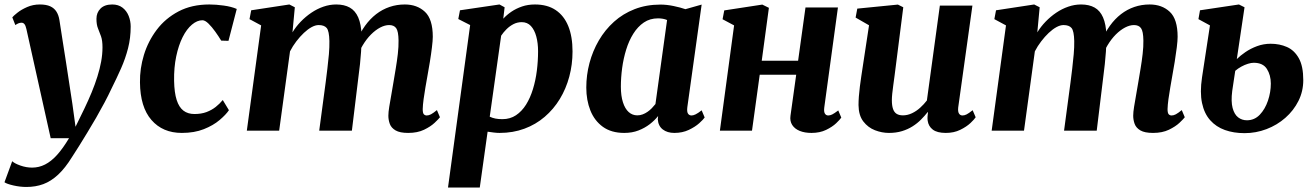

<svg xmlns="http://www.w3.org/2000/svg" viewBox="-52 -584 5880 858"><path d="M66 -454Q62.5 -470 57.2 -476.2Q52 -482.5 44.5 -482.5Q37.5 -482.5 31 -480Q24.5 -477.5 16.5 -472L3 -506.5Q8.5 -513.5 25.8 -527.2Q43 -541 69.2 -552.5Q95.5 -564 126 -564Q154.5 -564 172.5 -555.8Q190.5 -547.5 200.2 -532Q210 -516.5 213.5 -494.5Q220.5 -448 228 -401.2Q235.5 -354.5 242.8 -307.2Q250 -260 257.2 -213Q264.5 -166 271.5 -119.5L285.5 -17.5L325.5 -99.5Q343 -136 357.8 -171.8Q372.5 -207.5 383.2 -241.8Q394 -276 400 -308.8Q406 -341.5 406 -372.5Q406 -403 399.5 -421.5Q393 -440 386 -456.8Q379 -473.5 379 -500Q379 -527.5 397.2 -545.8Q415.5 -564 449.5 -564Q477 -564 495.5 -549.8Q514 -535.5 523 -512.8Q532 -490 532 -465.5Q532 -414 520.2 -368.2Q508.5 -322.5 489 -278.5Q469.5 -234.5 446 -187.5Q432.5 -158.5 415 -125.5Q397.5 -92.5 377.8 -58.2Q358 -24 338.2 8.5Q318.5 41 301 69Q283.5 97 270 117.5Q239.5 167 207.8 196.5Q176 226 141.5 238.8Q107 251.5 66 251.5Q38 251.5 8.2 244.8Q-21.5 238 -32 230.5L2.5 136.5Q13 146.5 39.2 155.8Q65.5 165 91.5 165Q122 165 149.2 151.2Q176.5 137.5 202.8 108.5Q229 79.5 256.5 33.5H174.5Z M760.5 10Q675 10 624.8 -47.8Q574.5 -105.5 573.5 -216Q572.5 -277.5 591.2 -338.8Q610 -400 648.5 -451Q687 -502 745.8 -533Q804.5 -564 883.5 -564Q913 -564 947.5 -559.2Q982 -554.5 1006 -544L969 -401.5L936.5 -402.5Q925 -421.5 910 -442.5Q895 -463.5 879.8 -478.5Q864.5 -493.5 852.5 -493.5Q829 -493.5 805.8 -474Q782.5 -454.5 764.2 -418.2Q746 -382 735.5 -332.2Q725 -282.5 726 -222.5Q727 -170 737.5 -137.2Q748 -104.5 767.8 -89.5Q787.5 -74.5 817 -74.5Q847.5 -74.5 870.8 -83.2Q894 -92 911.8 -106Q929.5 -120 943.5 -137L971 -91.5Q957.5 -71.5 929.2 -47.5Q901 -23.5 858.8 -6.8Q816.5 10 760.5 10Z M1265.5 -551.5 1255 -439.5Q1270.5 -465 1292.2 -487.5Q1314 -510 1339.5 -527.2Q1365 -544.5 1393.2 -554.2Q1421.5 -564 1450.5 -564Q1486.5 -564 1511 -550.2Q1535.5 -536.5 1548.8 -506.2Q1562 -476 1564 -426Q1564 -418.5 1564 -409.8Q1564 -401 1563.2 -391.5Q1562.5 -382 1561 -372.5L1541.5 -399Q1557.5 -438.5 1579.5 -469Q1601.5 -499.5 1629 -520.8Q1656.5 -542 1688.8 -553Q1721 -564 1757 -564Q1812 -564 1847 -531.2Q1882 -498.5 1882 -419.5Q1882 -403 1878.2 -372.2Q1874.5 -341.5 1869 -307.8Q1863.5 -274 1858.5 -247Q1854 -221.5 1849.2 -194Q1844.5 -166.5 1841 -141Q1837.5 -115.5 1837 -96.5Q1837 -78.5 1842.2 -73.2Q1847.5 -68 1855 -68Q1864 -68 1874 -73.2Q1884 -78.5 1900.5 -92L1914 -60Q1908 -52 1890.2 -35.2Q1872.5 -18.5 1843 -4.2Q1813.5 10 1772 10Q1735 10 1715.8 -1.2Q1696.5 -12.5 1690 -30.2Q1683.5 -48 1683.5 -67Q1683.5 -82.5 1687.5 -107.2Q1691.5 -132 1696.8 -161Q1702 -190 1706.5 -218Q1711 -245 1716.5 -277.8Q1722 -310.5 1725.8 -343Q1729.5 -375.5 1729 -403Q1728.5 -444 1718.5 -458Q1708.5 -472 1687 -472Q1668 -472 1647 -461Q1626 -450 1605.8 -429.8Q1585.5 -409.5 1568.8 -381.5Q1552 -353.5 1541 -319L1564 -402.5Q1563.5 -379.5 1561.5 -352.5Q1559.5 -325.5 1556.8 -298.2Q1554 -271 1550.5 -246.5L1520.5 0H1374.5L1403.5 -217Q1407 -245.5 1411 -277.5Q1415 -309.5 1417.8 -341.8Q1420.5 -374 1420 -400.5Q1419 -445.5 1408 -458.8Q1397 -472 1372 -472Q1357.5 -472 1340.5 -462.8Q1323.5 -453.5 1306 -437Q1288.5 -420.5 1272.2 -399.2Q1256 -378 1244 -354.5L1195.5 0H1051L1115 -470.5L1063 -498.5L1070.5 -538L1241 -564Z M1950 254 2049 -472 1996 -499 2003.5 -538 2180 -564 2203 -551.5 2197 -500.5Q2212.5 -517.5 2233.5 -531.8Q2254.5 -546 2280.8 -555Q2307 -564 2338.5 -564Q2394 -564 2431.2 -539Q2468.5 -514 2487.5 -467.2Q2506.5 -420.5 2506.5 -354Q2506.5 -295.5 2492 -241.5Q2477.5 -187.5 2449.8 -141.8Q2422 -96 2382 -61.8Q2342 -27.5 2291.2 -8.8Q2240.5 10 2180.5 10Q2168 10 2154.2 8.2Q2140.5 6.5 2127 4.5L2092 254ZM2136.5 -62.5Q2148 -57 2161.8 -54.2Q2175.5 -51.5 2193 -51.5Q2227.5 -51.5 2253.8 -69Q2280 -86.5 2298.8 -116.5Q2317.5 -146.5 2329.5 -185.5Q2341.5 -224.5 2347 -268Q2352.5 -311.5 2352.5 -355Q2352.5 -391.5 2344.5 -421Q2336.5 -450.5 2320.5 -467.8Q2304.5 -485 2279.5 -485Q2259.5 -485 2242.2 -476Q2225 -467 2211.2 -453.2Q2197.5 -439.5 2187.5 -424.5Z M3019.5 -105Q3017 -84.5 3022.5 -76.2Q3028 -68 3038.5 -68Q3046 -68 3056.5 -73Q3067 -78 3083.5 -91L3097 -59Q3091 -50 3072.8 -33.5Q3054.5 -17 3026 -3.5Q2997.5 10 2961.5 10Q2930 10 2909.8 -5.5Q2889.5 -21 2887.5 -51L2889 -65.5Q2874 -46.5 2851.8 -29.2Q2829.5 -12 2801.2 -1Q2773 10 2737.5 10Q2680 10 2642.2 -17.2Q2604.5 -44.5 2586.2 -90.5Q2568 -136.5 2568 -192.5Q2568 -248.5 2582.2 -302.2Q2596.5 -356 2624 -403.2Q2651.5 -450.5 2691.8 -486.8Q2732 -523 2784.2 -543.2Q2836.5 -563.5 2899.5 -563.5Q2927.5 -563.5 2958.5 -557Q2989.5 -550.5 3011 -543L3083.5 -563.5ZM2929 -494.5Q2920 -498.5 2909.8 -500.2Q2899.5 -502 2888.5 -502Q2852.5 -502 2825.2 -483.5Q2798 -465 2778.2 -433.5Q2758.5 -402 2746.2 -362.2Q2734 -322.5 2728.2 -279.8Q2722.5 -237 2722.5 -196.5Q2722.5 -155.5 2731.8 -126.8Q2741 -98 2757.5 -83.2Q2774 -68.5 2796 -68.5Q2808.5 -68.5 2819.8 -72.8Q2831 -77 2841.2 -84Q2851.5 -91 2860.5 -100.2Q2869.5 -109.5 2877 -119Z M3631.5 -104Q3629 -85 3634.2 -76.5Q3639.5 -68 3649 -68Q3657.5 -68 3666.8 -72.5Q3676 -77 3694 -90.5L3707.5 -58.5Q3702 -50 3684.8 -33.5Q3667.5 -17 3639.5 -3.5Q3611.5 10 3574.5 10Q3544 10 3521.8 1Q3499.5 -8 3488.2 -25.5Q3477 -43 3480.5 -67L3506 -250H3343L3308.5 0H3165L3228.5 -470.5L3177 -498L3184.5 -537.5L3354.5 -563.5L3384 -549L3352 -312.5H3514.5L3547.5 -550.5H3692.5Z M3920.5 10Q3889 10 3858 -2Q3827 -14 3806 -41.2Q3785 -68.5 3784.5 -114.5Q3784.5 -131.5 3786 -152.5Q3787.5 -173.5 3790.5 -196.8Q3793.5 -220 3797 -243.8Q3800.5 -267.5 3804 -290L3831.5 -471L3771.5 -505.5L3779 -545.5L3960.5 -563.5L3984.5 -551.5L3951 -288Q3948.5 -267 3945.5 -245Q3942.5 -223 3939.8 -202.8Q3937 -182.5 3935.2 -165.5Q3933.5 -148.5 3933.5 -136.5Q3933.5 -112 3938.8 -97Q3944 -82 3955 -75.2Q3966 -68.5 3983 -68.5Q4003.5 -68.5 4023.5 -78Q4043.5 -87.5 4060.2 -102.8Q4077 -118 4090 -135L4148 -559H4293.5L4230 -104Q4228 -85 4233.5 -76.5Q4239 -68 4249 -68Q4258 -68 4267.5 -72.8Q4277 -77.5 4294.5 -91.5L4308 -60Q4302.5 -51 4284.8 -34.2Q4267 -17.5 4239 -3.8Q4211 10 4174.5 10Q4136 10 4116.5 -4.8Q4097 -19.5 4093.5 -45Q4093 -48 4092.8 -52.2Q4092.5 -56.5 4092.8 -61.5Q4093 -66.5 4093.8 -72Q4094.5 -77.5 4095 -82L4093.5 -83Q4080.5 -66.5 4064 -49.8Q4047.5 -33 4026.2 -19.5Q4005 -6 3978.8 2Q3952.5 10 3920.5 10Z M4594 -551.5 4583.5 -439.5Q4599 -465 4620.8 -487.5Q4642.5 -510 4668 -527.2Q4693.5 -544.5 4721.8 -554.2Q4750 -564 4779 -564Q4815 -564 4839.5 -550.2Q4864 -536.5 4877.2 -506.2Q4890.5 -476 4892.5 -426Q4892.5 -418.5 4892.5 -409.8Q4892.5 -401 4891.8 -391.5Q4891 -382 4889.5 -372.5L4870 -399Q4886 -438.5 4908 -469Q4930 -499.5 4957.5 -520.8Q4985 -542 5017.2 -553Q5049.5 -564 5085.5 -564Q5140.5 -564 5175.5 -531.2Q5210.5 -498.5 5210.5 -419.5Q5210.5 -403 5206.8 -372.2Q5203 -341.5 5197.5 -307.8Q5192 -274 5187 -247Q5182.5 -221.5 5177.8 -194Q5173 -166.5 5169.5 -141Q5166 -115.5 5165.5 -96.5Q5165.5 -78.5 5170.8 -73.2Q5176 -68 5183.5 -68Q5192.5 -68 5202.5 -73.2Q5212.5 -78.5 5229 -92L5242.5 -60Q5236.5 -52 5218.8 -35.2Q5201 -18.5 5171.5 -4.2Q5142 10 5100.5 10Q5063.5 10 5044.2 -1.2Q5025 -12.5 5018.5 -30.2Q5012 -48 5012 -67Q5012 -82.5 5016 -107.2Q5020 -132 5025.2 -161Q5030.5 -190 5035 -218Q5039.5 -245 5045 -277.8Q5050.5 -310.5 5054.2 -343Q5058 -375.5 5057.5 -403Q5057 -444 5047 -458Q5037 -472 5015.5 -472Q4996.5 -472 4975.5 -461Q4954.5 -450 4934.2 -429.8Q4914 -409.5 4897.2 -381.5Q4880.5 -353.5 4869.5 -319L4892.5 -402.5Q4892 -379.5 4890 -352.5Q4888 -325.5 4885.2 -298.2Q4882.5 -271 4879 -246.5L4849 0H4703L4732 -217Q4735.5 -245.5 4739.5 -277.5Q4743.5 -309.5 4746.2 -341.8Q4749 -374 4748.5 -400.5Q4747.5 -445.5 4736.5 -458.8Q4725.5 -472 4700.5 -472Q4686 -472 4669 -462.8Q4652 -453.5 4634.5 -437Q4617 -420.5 4600.8 -399.2Q4584.5 -378 4572.5 -354.5L4524 0H4379.5L4443.5 -470.5L4391.5 -498.5L4399 -538L4569.5 -564Z M5509.5 11Q5461 11 5421.8 -3Q5382.5 -17 5356 -46.8Q5329.5 -76.5 5319.5 -123.8Q5309.5 -171 5319.5 -238L5355 -470.5L5303.5 -498.5L5310.5 -538L5484.5 -564L5509.5 -551.5L5475 -320Q5490.5 -335.5 5513.5 -351.2Q5536.5 -367 5565.5 -377.8Q5594.5 -388.5 5626.5 -388.5Q5666 -388.5 5699 -374Q5732 -359.5 5752 -324Q5772 -288.5 5772 -226Q5772 -176 5750.5 -133Q5729 -90 5692 -57.5Q5655 -25 5607.8 -7Q5560.5 11 5509.5 11ZM5520 -46.5Q5554 -46.5 5577.8 -71.5Q5601.5 -96.5 5614.2 -134.2Q5627 -172 5627 -210.5Q5627 -248 5609.5 -275.8Q5592 -303.5 5550.5 -303.5Q5539.5 -303.5 5524.8 -299Q5510 -294.5 5495 -286.2Q5480 -278 5468 -267.5Q5464.5 -245 5461.2 -222.5Q5458 -200 5454.5 -177.5Q5448.5 -130.5 5456.2 -101.5Q5464 -72.5 5481 -59.5Q5498 -46.5 5520 -46.5Z"/></svg>

Font: Merriweather 28pt ExtraBold
Style: Italic
Weight: 800
Italic angle: -7.8°
Version: Version 2.101